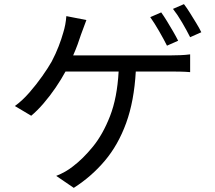

<svg xmlns="http://www.w3.org/2000/svg" viewBox="-20 -850 1040 929"><path d="M760 -790Q773 -772 788 -747.5Q803 -723 817.5 -698Q832 -673 842 -653L788 -629Q773 -659 750 -699Q727 -739 707 -767ZM870 -830Q884 -812 899.5 -787Q915 -762 930 -737.5Q945 -713 954 -694L900 -670Q884 -702 861.5 -740.5Q839 -779 817 -807ZM398 -753Q384 -717 372 -683Q365 -661 355.5 -635Q346 -609 334 -582H807Q825 -582 851.5 -583Q878 -584 900 -587V-501Q877 -503 850.5 -503.5Q824 -504 807 -504H637Q629 -361 590.5 -255Q552 -149 487.5 -72.5Q423 4 337 59L252 1Q298 -17 333 -45Q382 -82 430 -141Q478 -200 512.5 -288.5Q547 -377 554 -504H297Q277 -467 249.5 -426.5Q222 -386 191 -350Q160 -314 131 -290L52 -337Q88 -363 122 -402Q156 -441 184.5 -481.5Q213 -522 230 -552Q250 -590 264 -626.5Q278 -663 286 -692Q298 -730 301 -772Z"/></svg>

Font: Chiron Sans HK TT
Style: Regular
Weight: 400
Designer: Ryoko NISHIZUKA 西塚涼子 (kana, bopomofo & ideographs); Paul D. Hunt (Latin, Greek & Cyrillic); Sandoll Communications 산돌커뮤니
Foundry: Adobe
Version: Version 2.022;hotconv 1.0.109;makeotfexe 2.5.65596